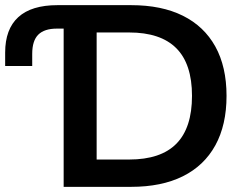

<svg xmlns="http://www.w3.org/2000/svg" viewBox="-20 -725 952 745"><path d="M227 0V-614H201Q152 -614 128.5 -590.5Q105 -567 105 -516V-469H0V-521Q0 -612 51 -658.5Q102 -705 203 -705H489Q607 -705 689.5 -664Q772 -623 815.5 -544.5Q859 -466 859 -353Q859 -240 815.5 -161Q772 -82 689.5 -41Q607 0 489 0ZM355 -106H481Q604 -106 664.5 -167.5Q725 -229 725 -353Q725 -477 664 -538Q603 -599 481 -599H355Z"/></svg>

Font: NunitoSans3
Style: Bold
Weight: 700
Designer: Vernon Adams
Foundry: Vernon Adams
Version: Version 3.101;gftools[0.9.27]